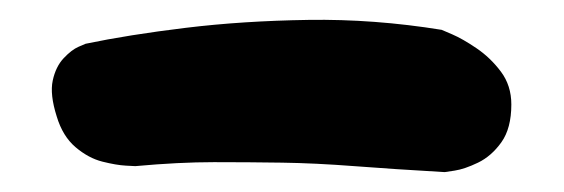

<svg xmlns="http://www.w3.org/2000/svg" viewBox="-20 -169 567 193"><path d="M37 -52Q30 -74 33 -88Q36 -102 44 -110.5Q52 -119 59 -122Q66 -125 66 -125Q109 -134 166.5 -141Q224 -148 290 -149Q356 -150 424 -139Q424 -139 434.5 -134.5Q445 -130 459 -120.5Q473 -111 483.5 -97Q494 -83 494 -64Q494 -40 484 -26Q474 -12 460.5 -5.5Q447 1 437 2.5Q427 4 427 4Q375 1 336 -2Q297 -5 263.5 -5.5Q230 -6 195 -6Q160 -6 116 -2Q116 -2 106.5 -2.5Q97 -3 83 -6.5Q69 -10 56 -21Q43 -32 37 -52Z"/></svg>

Font: Sour Gummy Black ExtraBold
Style: Regular
Weight: 800
Version: Version 1.000